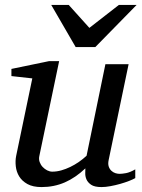

<svg xmlns="http://www.w3.org/2000/svg" viewBox="-20 -740 569 772"><path d="M523.9 -23.9Q514.6 -18.6 498.3 -12.2Q481.9 -5.9 462.9 -0.5Q443.8 4.9 424.1 8.5Q404.3 12.2 388.2 12.2Q359.9 12.2 346.2 2.7Q332.5 -6.8 327.4 -19.3Q322.3 -31.7 322.8 -44.4Q323.2 -57.1 323.2 -63Q283.7 -25.4 240.5 -6.6Q197.3 12.2 147 12.2Q112.3 12.2 90.3 0Q68.4 -12.2 57.1 -30.8Q45.9 -49.3 43.5 -71.3Q41 -93.3 44.9 -112.8L109.9 -424.8L25.9 -434.1V-462.9L176.8 -494.1H217.8L138.2 -112.8Q135.3 -100.1 139.4 -88.6Q143.6 -77.1 151.6 -68.6Q159.7 -60.1 169.9 -54.9Q180.2 -49.8 189.9 -49.8Q208 -49.8 226.3 -54.9Q244.6 -60.1 262.7 -68.8Q280.8 -77.6 297.4 -89.1Q314 -100.6 328.1 -113.8L403.8 -481.9H497.1L417 -97.2Q413.6 -81.5 417 -71Q420.4 -60.5 427.5 -53.7Q434.6 -46.9 443.6 -43.9Q452.6 -41 460.9 -41Q470.7 -41 486.8 -43.9Q502.9 -46.9 523.9 -59.1ZM363.3 -550.8H284.2L186 -720.2H256.3L339.4 -627.9L458 -720.2H529.3Z"/></svg>

Font: Charis SIL Am
Style: Italic
Weight: 400
Italic angle: -11°
Foundry: SIL International
Version: Version 5.000